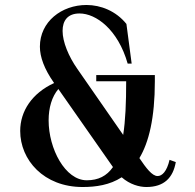

<svg xmlns="http://www.w3.org/2000/svg" viewBox="-20 -735 781 770"><path d="M685 -85 660 -94C649 -47 630 -29 612 -29C590 -29 566 -61 539 -101C577 -164 601 -262 601 -409V-434H366V-409H486C486 -322 483 -251 474 -194L290 -459C255 -509 231 -567 231 -611C231 -652 251 -681 299 -681C365 -681 453 -617 492 -480H508L487 -639C445 -691 384 -715 327 -715C227 -715 140 -648 140 -548C140 -506 158 -458 195 -405L197 -402C108 -361 61 -289 61 -210C61 -93 156 15 311 15C365 15 420 7 468 -24C501 5 539 15 567 15C638 15 674 -22 685 -85ZM175 -252C175 -303 188 -347 214 -378L433 -65C408 -29 374 -12 328 -12C241 -12 175 -139 175 -252Z"/></svg>

Font: Sprat Condensed Medium
Style: Regular
Weight: 500
Width: 3
Designer: Ethan Nakache
Foundry: Collletttivo
Version: Version 2.000;Glyphs 3.2 (3217)